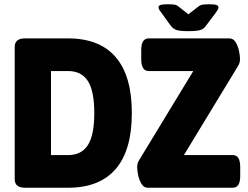

<svg xmlns="http://www.w3.org/2000/svg" viewBox="-20 -880 1161 900"><path d="M97 0Q49 0 49 -40V-660Q49 -700 97 -700H299Q447 -700 522.5 -612Q598 -524 598 -350Q598 -176 522.5 -88Q447 0 299 0ZM219 -153H299Q362 -153 392 -200Q422 -247 422 -350Q422 -453 392 -500Q362 -547 299 -547H219ZM672 0Q654 0 643 -18.5Q632 -37 627.5 -59.5Q623 -82 623 -96Q623 -103 624.5 -111.5Q626 -120 635 -134L886 -547H677Q642 -547 642 -603V-645Q642 -700 677 -700H1056Q1074 -700 1085 -681.5Q1096 -663 1100.5 -640.5Q1105 -618 1105 -604Q1105 -594 1103 -586.5Q1101 -579 1093 -566L842 -153H1071Q1106 -153 1106 -97V-55Q1106 0 1071 0ZM962 -860Q986 -860 995 -856.5Q1004 -853 1004 -845Q1004 -841 1001.5 -836Q999 -831 992 -821L949 -764Q936 -744 918.5 -739Q901 -734 863 -734Q826 -734 808.5 -739Q791 -744 777 -764L736 -821Q728 -831 725.5 -836.5Q723 -842 723 -845Q723 -853 732 -856.5Q741 -860 765 -860Q783 -860 796 -858.5Q809 -857 820 -847L863 -813L908 -848Q919 -857 931.5 -858.5Q944 -860 962 -860Z"/></svg>

Font: Asap Semi Condensed ExtraBold
Style: Regular
Weight: 800
Width: 4
Designer: Pablo Cosgaya
Foundry: Omnibus-Type
Version: Version 3.001; ttfautohint (v1.8.4.7-5d5b)